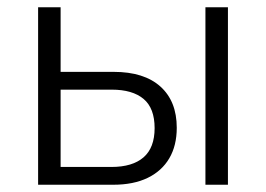

<svg xmlns="http://www.w3.org/2000/svg" viewBox="-20 -509 733 529"><path d="M85 0V-489H147V-311H293Q377 -311 422 -270.5Q467 -230 467 -157Q467 -108 446.5 -73Q426 -38 387 -19Q348 0 292 0ZM147 -49H287Q345 -49 375.5 -75.5Q406 -102 406 -156Q406 -211 375.5 -236.5Q345 -262 288 -262H147ZM546 0V-489H608V0Z"/></svg>

Font: Nunito Sans 10pt SemiCondensed Light
Style: Regular
Weight: 300
Width: 4
Designer: Vernon Adams
Foundry: Vernon Adams
Version: Version 3.101;gftools[0.9.27]